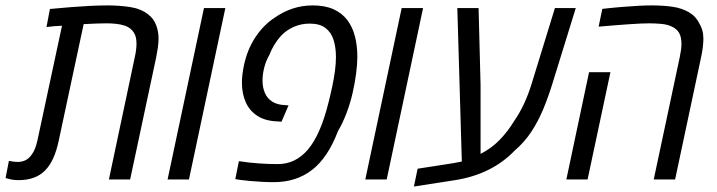

<svg xmlns="http://www.w3.org/2000/svg" viewBox="-62 -660 2636 706"><path d="M5.4 2.4Q-6.3 2.4 -17.8 0.5Q-29.3 -1.5 -41.5 -5.4L-29.3 -68.4Q-10.3 -64.5 3.9 -64.5Q20.5 -64.9 33 -71.5Q45.4 -78.1 55.2 -92.3Q62 -101.6 66.9 -114Q71.8 -126.5 75.7 -144L166 -565.4Q151.9 -564.9 137.5 -563.7Q123 -562.5 108.9 -560.5L121.6 -627Q162.6 -630.9 199.2 -633.8Q235.8 -636.7 269.3 -638.4Q302.7 -640.1 333.5 -640.1Q377.9 -640.1 417 -634Q456.1 -627.9 482.4 -607.4Q503.4 -591.3 512.2 -567.6Q521 -543.9 521 -518.6Q521 -502.9 518.6 -485.6Q516.1 -468.3 512.2 -448.7L416.5 0H338.4L433.6 -449.7Q439.9 -477.5 439.9 -499Q439.9 -518.1 435.1 -530.3Q430.2 -542.5 420.9 -551.3Q411.1 -561 396 -565.9Q380.9 -570.8 363.5 -572.5Q346.2 -574.2 330.1 -574.2Q315.9 -574.2 294.2 -573.5Q272.5 -572.8 245.6 -571.3L153.8 -142.1Q146 -105.5 133.8 -78.4Q121.6 -51.3 103.8 -33.2Q85.9 -15.1 61.5 -6.3Q37.1 2.4 5.4 2.4Z M554.2 0 688 -630.4H766.6L632.8 0Z M944.8 9.8Q922.4 9.8 899.7 8.5Q877 7.3 856.4 5.4Q835.9 3.4 820.8 1.5L803.2 -1.5L816.4 -67.4Q854 -61.5 890.6 -59.1Q927.2 -56.6 959 -56.6Q992.2 -56.6 1019.5 -69.8Q1046.9 -83 1069.3 -108.9Q1093.8 -137.7 1112.5 -180.9Q1131.3 -224.1 1146 -283.2Q1153.3 -312 1159.7 -341.8Q1166 -371.6 1169.7 -399.4Q1173.3 -427.2 1173.3 -450.7Q1173.3 -485.4 1164.6 -513.2Q1155.8 -541 1134.8 -557.1Q1113.8 -573.2 1077.1 -573.2Q1044.9 -573.2 1017.8 -561Q990.7 -548.8 971.2 -528.3Q957.5 -513.2 946.5 -494.9Q935.5 -476.6 928.2 -457.5Q916 -436.5 909.7 -411.6Q903.3 -386.7 903.3 -363.8Q903.3 -338.9 911.9 -318.6Q920.4 -298.3 939 -286.4Q957.5 -274.4 987.3 -273.4L999 -272.5L973.1 -212.4L962.4 -213.4Q915 -214.4 885.3 -233.4Q855.5 -252.4 841.6 -284.2Q827.6 -315.9 827.6 -355.5Q827.6 -369.6 829.3 -385.3Q831.1 -400.9 835 -419.9Q847.2 -477.5 876.7 -522.5Q906.2 -567.4 946.8 -594.2Q1011.7 -640.1 1087.9 -640.1Q1132.8 -640.1 1164.3 -626Q1195.8 -611.8 1215.1 -586.2Q1234.4 -560.5 1243.2 -526.1Q1252 -491.7 1252 -451.2Q1252 -424.8 1247.6 -390.4Q1243.2 -356 1234.6 -318.4Q1226.1 -280.8 1212.4 -244.6Q1198.7 -208.5 1180.7 -177.7Q1143.6 -80.1 1085.4 -35.2Q1027.3 9.8 944.8 9.8Z M1281.2 0 1415 -630.4H1493.7L1359.9 0Z M1460 25.9 1473.6 -39.6 1602.1 -59.6Q1617.2 -62 1632.1 -65.2Q1647 -68.4 1662.6 -72.3L1637.2 -30.8L1619.6 -630.4H1697.8L1705.1 -346.7V-94.2Q1744.1 -113.8 1774.7 -145Q1805.2 -176.3 1830.1 -217.3Q1848.1 -243.2 1864.3 -277.3Q1880.4 -311.5 1892.6 -351.1L1978.5 -630.4H2055.2L1969.7 -354Q1954.1 -303.2 1935.3 -258.1Q1916.5 -212.9 1891.1 -174.6Q1865.7 -136.2 1829.6 -105.5Q1789.1 -63 1733.6 -35.4Q1678.2 -7.8 1608.4 2.9Z M2341.8 0 2437.5 -449.7Q2440.4 -463.9 2442.1 -476.1Q2443.8 -488.3 2443.8 -499Q2443.8 -523.4 2435.1 -539.1Q2426.3 -554.7 2406.7 -563Q2391.1 -570.3 2368.2 -572.3Q2345.2 -574.2 2325.7 -574.2Q2298.8 -574.2 2252.7 -571Q2206.5 -567.9 2139.2 -562L2152.8 -627.4Q2191.9 -631.8 2225.3 -634.5Q2258.8 -637.2 2285.9 -638.7Q2313 -640.1 2333 -640.1Q2377.9 -640.1 2411.9 -635Q2445.8 -629.9 2471.7 -614.7Q2484.9 -606.9 2494.1 -596.7Q2503.4 -586.4 2509.3 -574.2Q2516.1 -563.5 2520.3 -549.3Q2524.4 -535.2 2524.4 -517.1Q2524.4 -502.9 2522.2 -485.4Q2520 -467.8 2515.6 -447.8L2420.4 0ZM2020.5 0 2104 -394.5H2182.6L2098.6 0Z"/></svg>

Font: Open Sans SemiCondensed
Style: Italic
Weight: 400
Width: 4
Italic angle: -12°
Designer: Monotype Design Team
Foundry: Monotype Imaging Inc.
Version: Version 3.000